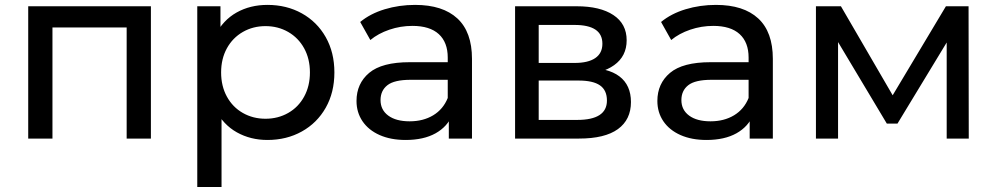

<svg xmlns="http://www.w3.org/2000/svg" viewBox="-20 -555 3993 769"><path d="M93 -529.9H584.4V0H487.3V-469.1L510.7 -444.9H166.7L190.1 -469.1V0H93Z M810.9 -265.3Q810.9 -352.7 842.1 -413.6Q873.3 -474.4 927.6 -504.9Q982 -535.4 1051.1 -535.4Q1128 -535.4 1188.9 -501.5Q1249.9 -467.6 1284.6 -406.3Q1319.3 -345 1319.3 -264.9Q1319.3 -184.7 1284.6 -123.5Q1249.9 -62.3 1188.9 -28.4Q1128 5.6 1051.1 5.6Q983.4 5.6 928.8 -24.9Q874.1 -55.4 842.5 -116.6Q810.9 -177.9 810.9 -265.3ZM770.1 -529.9H863V-387.9L857.3 -263.9L867.3 -139.9V194H770.1ZM1221.3 -264.9Q1221.3 -319.4 1198.2 -361.5Q1175.1 -403.5 1134.3 -427Q1093.5 -450.4 1043.4 -450.4Q993.4 -450.4 952.6 -427Q911.8 -403.5 888.7 -361.5Q865.6 -319.4 865.6 -264.9Q865.6 -210.3 888.7 -168.1Q911.8 -125.8 952.6 -102.6Q993.4 -79.4 1043.4 -79.4Q1093.5 -79.4 1134.3 -102.6Q1175.1 -125.8 1198.2 -168.1Q1221.3 -210.3 1221.3 -264.9Z M1777.6 -111.9 1773.3 -133.1V-324.3Q1773.3 -385.6 1737.4 -418.4Q1701.4 -451.3 1631.6 -451.3Q1584.1 -451.3 1539.5 -436.1Q1494.9 -420.9 1463.3 -394.7L1422.7 -467Q1463.1 -500.4 1520.9 -517.9Q1578.6 -535.4 1642.6 -535.4Q1753.1 -535.4 1811.8 -481.2Q1870.4 -427 1870.4 -319.3V0H1777.6ZM1407.9 -150.6Q1407.9 -220.3 1458.6 -263.1Q1509.4 -305.9 1621 -305.9H1788.6V-235.4H1625.1Q1559.1 -235.4 1531.6 -213.7Q1504.1 -192 1504.1 -154.1Q1504.1 -114.9 1535.1 -92Q1566.1 -69.1 1620.9 -69.1Q1675 -69.1 1715 -93.2Q1755 -117.3 1773.3 -162.6L1791.9 -95.6Q1772.4 -47.9 1724.6 -21.1Q1676.7 5.6 1604.6 5.6Q1545 5.6 1500.5 -14.1Q1456 -33.9 1431.9 -69.4Q1407.9 -104.9 1407.9 -150.6Z M2043 -529.9H2289.7Q2383.9 -529.9 2436.9 -494.6Q2489.9 -459.4 2489.9 -393.7Q2489.9 -329.9 2439.7 -294Q2389.6 -258.1 2305.7 -258.1L2320.4 -284.3Q2414.6 -284.3 2460.9 -249.1Q2507.1 -214 2507.1 -146.3Q2507.1 -75.9 2454.9 -37.9Q2402.6 0 2298.9 0H2043ZM2410.9 -152.3Q2410.9 -193.6 2383.1 -213Q2355.4 -232.4 2297.3 -232.4H2137.6V-74.7H2291.6Q2410.9 -74.7 2410.9 -152.3ZM2392.7 -379.9Q2392.7 -417.9 2364.6 -436.5Q2336.6 -455.1 2281.3 -455.1H2137.6V-302.9H2281.3Q2335.7 -302.9 2364.2 -322.4Q2392.7 -341.9 2392.7 -379.9Z M2982.6 -111.9 2978.3 -133.1V-324.3Q2978.3 -385.6 2942.4 -418.4Q2906.4 -451.3 2836.6 -451.3Q2789.1 -451.3 2744.5 -436.1Q2699.9 -420.9 2668.3 -394.7L2627.7 -467Q2668.1 -500.4 2725.9 -517.9Q2783.6 -535.4 2847.6 -535.4Q2958.1 -535.4 3016.8 -481.2Q3075.4 -427 3075.4 -319.3V0H2982.6ZM2612.9 -150.6Q2612.9 -220.3 2663.6 -263.1Q2714.4 -305.9 2826 -305.9H2993.6V-235.4H2830.1Q2764.1 -235.4 2736.6 -213.7Q2709.1 -192 2709.1 -154.1Q2709.1 -114.9 2740.1 -92Q2771.1 -69.1 2825.9 -69.1Q2880 -69.1 2920 -93.2Q2960 -117.3 2978.3 -162.6L2996.9 -95.6Q2977.4 -47.9 2929.6 -21.1Q2881.7 5.6 2809.6 5.6Q2750 5.6 2705.5 -14.1Q2661 -33.9 2636.9 -69.4Q2612.9 -104.9 2612.9 -150.6Z M3248 -529.9H3348.1L3575.4 -138.9H3534.7L3768.6 -529.9H3859.3L3860.1 0H3771.7V-421.1L3788 -411.7L3574.6 -60H3531.9L3317.4 -418.6L3336.6 -422.9V0H3248Z"/></svg>

Font: iiserrat Thin
Style: Regular
Weight: 100
Designer: Akira Ohta
Foundry: Akira Ohta
Version: Version 1.200;Glyphs 3.3.1 (3343)